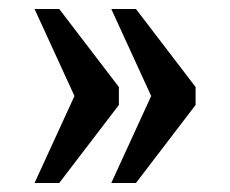

<svg xmlns="http://www.w3.org/2000/svg" viewBox="-20 -484 513 428"><path d="M228 -76H283L416 -250V-290L283 -464H228L317 -270ZM57 -76H112L245 -250V-290L112 -464H57L146 -270Z"/></svg>

Font: Noto Serif Bengali Condensed
Style: Regular
Weight: 400
Width: 3
Designer: Juan Bruce, Universal Thirst, Indian Type Foundry and the Monotype Design Team.
Foundry: Monotype Imaging Inc.
Version: Version 2.003